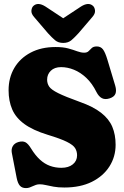

<svg xmlns="http://www.w3.org/2000/svg" viewBox="-20 -951 634 984"><path d="M310 10Q278.5 10 255.2 5.8Q232 1.5 214.8 -2.5Q197.5 -6.5 184 -6.5Q173 -6.5 164.2 -3.5Q155.5 -0.5 147.8 3.2Q140 7 131.5 10Q123 13 113 13Q93 13 82 0.8Q71 -11.5 65.5 -39L40.5 -168Q37 -187.5 45.8 -202.5Q54.5 -217.5 75.5 -223.5Q96.5 -229 110.2 -222Q124 -215 139.5 -189.5Q161 -154.5 184.8 -132.8Q208.5 -111 236 -101Q263.5 -91 294.5 -91Q331.5 -91 353.2 -108.8Q375 -126.5 375 -155Q375 -175.5 365 -191.8Q355 -208 323 -224Q291 -240 225 -260Q148.5 -283.5 104.8 -315.5Q61 -347.5 42.5 -390.5Q24 -433.5 24 -488.5Q24 -552.5 53.2 -602.5Q82.5 -652.5 136.8 -681.2Q191 -710 265 -710Q303.5 -710 329.8 -702.8Q356 -695.5 375.5 -688.2Q395 -681 411.5 -681Q426.5 -681 434.2 -689Q442 -697 450.5 -705Q459 -713 476 -713Q496 -713 507.5 -698.2Q519 -683.5 531 -643.5L570.5 -512Q578 -486.5 571.5 -470.2Q565 -454 541 -446.5Q518 -439.5 502 -448Q486 -456.5 474.5 -479Q452.5 -523.5 422.5 -551.8Q392.5 -580 359.2 -593.5Q326 -607 293 -607Q259.5 -607 240.5 -588.5Q221.5 -570 221.5 -542.5Q221.5 -523 232 -507.2Q242.5 -491.5 278 -473.8Q313.5 -456 388.5 -429Q458 -404.5 498.2 -373Q538.5 -341.5 555.5 -301.2Q572.5 -261 572.5 -209Q572.5 -148 541 -98.2Q509.5 -48.5 450.8 -19.2Q392 10 310 10ZM348.5 -828 213 -917.5Q174 -942 151 -920.5Q142.5 -912.5 141 -896.8Q139.5 -881 155 -863.5L226 -780.5Q246 -758.5 262.2 -744.8Q278.5 -731 304 -731Q329.5 -731 345.8 -744.8Q362 -758.5 382 -780.5L453 -863.5Q468.5 -881 467 -896.8Q465.5 -912.5 457 -920.5Q434 -942 395 -917.5L259.5 -828Z"/></svg>

Font: Fraunces 144pt S100 Black
Style: Regular
Weight: 900
Version: Version 1.000